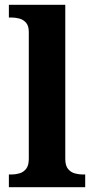

<svg xmlns="http://www.w3.org/2000/svg" viewBox="-20 -780 392 800"><path d="M17 0V-53H29Q44 -53 60.5 -57.5Q77 -62 88.5 -76Q100 -90 100 -118V-646Q100 -673 88 -686Q76 -699 59.5 -703Q43 -707 29 -707H17V-760H252V-118Q252 -90 263.5 -76Q275 -62 292 -57.5Q309 -53 323 -53H335V0Z"/></svg>

Font: Noto Serif Yezidi
Style: Bold
Weight: 700
Designer: Dalton Maag Ltd
Foundry: Dalton Maag Ltd
Version: Version 1.001; ttfautohint (v1.8.4.7-5d5b)